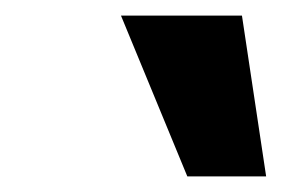

<svg xmlns="http://www.w3.org/2000/svg" viewBox="-20 -731 361 246"><path d="M220 -505 135 -711H290L321 -505Z"/></svg>

Font: Ysabeau Infant ExtraBold
Style: Italic
Weight: 800
Italic angle: -12°
Designer: Christian Thalmann (Catharsis Fonts)
Version: Version 2.001;gftools[0.9.30]; featfreeze: ss01,ss02,lnum